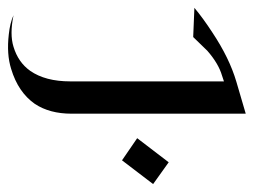

<svg xmlns="http://www.w3.org/2000/svg" viewBox="-28 -300 670 482"><path d="M151.4 -14.6Q96.7 -14.6 59.6 -39.1Q17.6 -68.4 0 -127Q-11.7 -164.1 -5.9 -213.9Q-2.9 -242.2 5.9 -261.7Q-3.9 -213.9 5.9 -182.6Q17.6 -143.6 47.9 -122.1Q85.9 -95.7 148.4 -95.7H534.2L529.3 -110.4Q520.5 -140.6 492.2 -172.9L491.2 -173.8L457 -207L460 -280.3Q481.4 -254.9 504.9 -218.8Q547.9 -154.3 565.4 -94.7L588.9 -14.6ZM395.5 107.4 356.4 162.1 278.3 102.5 316.4 46.9Z"/></svg>

Font: Thabit-Oblique
Style: Oblique
Weight: 500
Designer: Regenerated by Nadim Shaikli
Foundry: MAK Alagha
Version: 0.01